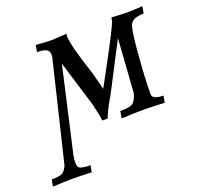

<svg xmlns="http://www.w3.org/2000/svg" viewBox="-158 -601 950 924"><g transform="rotate(-20 317.5 -139.5)"><path d="M-39.1 195.3 -32.7 160.6Q3.4 160.6 18.8 154.3Q34.2 147.9 47.4 120.1L170.4 -389.6Q171.9 -397.9 171.9 -404.3Q171.9 -422.9 157.2 -430.9Q142.6 -439 109.9 -439L116.2 -473.6Q176.3 -469.2 196.3 -469.2Q208 -469.2 273.4 -473.6Q272.5 -470.2 272 -461.4Q272 -415 324.2 -259.3Q340.8 -198.7 349.1 -164.1L438 -328.6Q490.2 -426.8 500 -454.6Q503.4 -468.3 503.9 -473.6Q553.2 -470.2 583.5 -470.2Q614.3 -470.2 662.1 -473.6L655.8 -438Q601.1 -438 586.4 -410.2Q574.7 -387.7 565.4 -274.4Q554.2 -138.7 554.2 -62.5Q554.7 -34.7 610.4 -34.7L604.5 0Q536.1 -3.4 494.1 -3.4Q448.7 -3.4 383.8 0L389.6 -35.6Q439.9 -35.6 454.8 -46.9Q469.7 -58.1 480 -93.3L499 -369.1L369.1 -118.7Q337.4 -68.4 320.3 -22.5H292.5Q291 -46.4 275.9 -108.9L203.6 -346.2L105 87.4Q101.1 108.9 101.1 123.5Q101.1 139.6 106 146.5Q114.3 160.6 166 160.6L159.7 194.3Q98.6 191.9 58.1 191.9Q22 191.9 -39.1 195.3Z"/></g></svg>

Font: Kelvinch
Style: Italic
Weight: 400
Italic angle: -10°
Designer: Paul James Miller
Foundry: High-Logic / Made with FontCreator
Version: Version 3.40;July 22, 2017;FontCreator 11.0.0.2388 64-bit